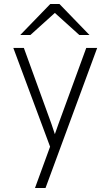

<svg xmlns="http://www.w3.org/2000/svg" viewBox="-20 -752 556 966"><path d="M232 -14 47 -511H100L239 -128L256 -77L274 -128L414 -511H469L209 194H156ZM256 -687 133 -576H82L233 -732H279L430 -576H379Z"/></svg>

Font: Overpass ExtraLight
Style: Regular
Weight: 200
Designer: Delve Withrington, Thomas Jockin
Foundry: Delve Fonts
Version: Version 3.000;DELV;Overpass